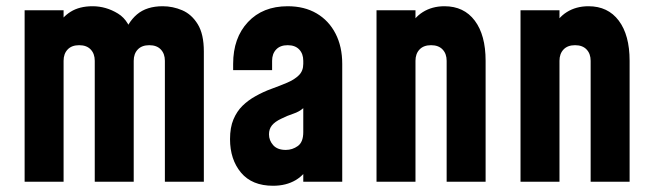

<svg xmlns="http://www.w3.org/2000/svg" viewBox="-20 -583 2093 616"><path d="M59 0V-550H184V-466L162 -495Q178 -527.5 206.5 -545.2Q235 -563 277 -563Q320 -563 358.5 -539.5Q397 -516 408 -456L375 -464Q388.5 -510.5 419.5 -536.8Q450.5 -563 502 -563Q534.5 -563 564.8 -550Q595 -537 614.5 -505.2Q634 -473.5 634 -418V0H509V-388Q509 -410.5 496 -424.2Q483 -438 459 -438Q435 -438 422 -424.2Q409 -410.5 409 -388V0H284V-388Q284 -410.5 271 -424.2Q258 -438 234 -438Q210 -438 197 -424.2Q184 -410.5 184 -388V0Z M856 13Q788.5 13 753.2 -29.2Q718 -71.5 718 -136.5Q718 -174 729 -200Q740 -226 758.2 -243.8Q776.5 -261.5 799 -274Q824.5 -288.5 851.5 -298.2Q878.5 -308 901.5 -317.8Q924.5 -327.5 938.8 -341.5Q953 -355.5 953 -378V-388Q953 -410.5 940 -424.2Q927 -438 903 -438Q879 -438 866 -424.2Q853 -410.5 853 -388V-358H728V-378Q728 -461.5 775.5 -512.2Q823 -563 903 -563Q956.5 -563 995.8 -540Q1035 -517 1056.5 -475.2Q1078 -433.5 1078 -378V0H953V-86L975 -58Q959.5 -23.5 928.8 -5.2Q898 13 856 13ZM897 -102Q918 -102 935.5 -114.5Q953 -127 953 -159V-236Q940 -224.5 921 -218.2Q902 -212 882 -202Q862 -192.5 852.5 -180.8Q843 -169 843 -152Q843 -132.5 856.5 -117.2Q870 -102 897 -102Z M1188 0V-550H1313V-463L1290 -488Q1306.5 -525.5 1336.5 -544.2Q1366.5 -563 1406 -563Q1468.5 -563 1503.2 -516.8Q1538 -470.5 1538 -388V0H1413V-388Q1413 -410.5 1400 -424.2Q1387 -438 1363 -438Q1339 -438 1326 -424.2Q1313 -410.5 1313 -388V0Z M1650 0V-550H1775V-463L1752 -488Q1768.5 -525.5 1798.5 -544.2Q1828.5 -563 1868 -563Q1930.5 -563 1965.2 -516.8Q2000 -470.5 2000 -388V0H1875V-388Q1875 -410.5 1862 -424.2Q1849 -438 1825 -438Q1801 -438 1788 -424.2Q1775 -410.5 1775 -388V0Z"/></svg>

Font: Mohave Light
Style: Regular
Weight: 300
Designer: Gumpita Rahayu
Foundry: Tokotype
Version: Version 2.003